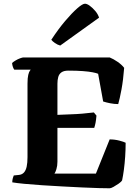

<svg xmlns="http://www.w3.org/2000/svg" viewBox="-20 -1013 747 1033"><path d="M570 0Q552 0 512.5 -1Q473 -2 421.5 -4.5Q370 -7 314 -10Q258 -13 205 -16.5Q152 -20 110.5 -24Q69 -28 46 -32Q46 -44 49 -54.5Q52 -65 54 -69L83 -72Q99 -74 109 -85Q119 -96 123.5 -116.5Q128 -137 128 -168V-563Q128 -594 132 -610Q136 -626 140.5 -632Q145 -638 145 -638H57Q53 -643 49.5 -652.5Q46 -662 45 -674Q51 -680 63.5 -687.5Q76 -695 88.5 -699.5Q101 -704 106 -704H570Q590 -696 612.5 -680.5Q635 -665 648 -648Q643 -582 633.5 -531Q624 -480 616 -453Q595 -453 572.5 -457.5Q550 -462 535 -467L508 -616Q499 -620 478.5 -624Q458 -628 425.5 -630.5Q393 -633 348 -633Q324 -633 311 -624Q298 -615 293.5 -599Q289 -583 289 -563V-395Q330 -397 361.5 -398Q393 -399 422.5 -401.5Q452 -404 485 -408L499 -391Q497 -367 494 -352Q491 -337 487 -325H289V-143Q289 -121 283.5 -103Q278 -85 273 -79H496L570 -263Q597 -263 622 -256.5Q647 -250 656 -245Q656 -209 653.5 -171Q651 -133 646.5 -99.5Q642 -66 637 -43Q633 -35 618.5 -25Q604 -15 590.5 -7.5Q577 0 570 0ZM304 -768Q289 -772 275.5 -781.5Q262 -791 256 -799Q294 -857 330.5 -900Q367 -943 395.5 -968Q424 -993 437 -993Q448 -993 463 -982Q478 -971 492.5 -954Q507 -937 513 -918Z"/></svg>

Font: Texturina Medium 12pt ExtraBold
Style: Regular
Weight: 800
Version: Version 1.002